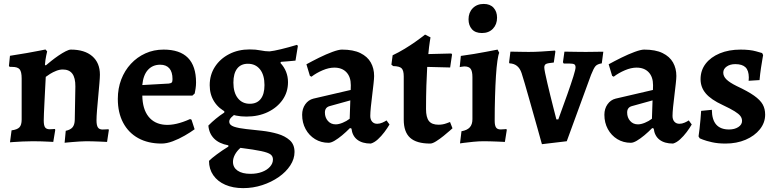

<svg xmlns="http://www.w3.org/2000/svg" viewBox="-20 -729 4003 991"><path d="M319.3 -53.8Q343.9 -59.1 354.7 -72.3Q365.4 -85.6 365.9 -110.2L369 -282.5Q369.4 -327.1 353.3 -348.7Q337.2 -370.3 304 -370.3Q287.7 -370.3 270.3 -363.4Q253 -356.6 238.9 -347.8Q224.8 -338.9 216.2 -332.3Q214.7 -305.4 213 -271.2Q211.3 -237.1 209.6 -203.5Q207.8 -169.8 206.8 -143.9Q205.8 -118 205.8 -107Q205.8 -81.4 212.7 -71.6Q219.7 -61.8 236.4 -61.8Q242.7 -61.8 252.8 -62.6Q262.8 -63.4 262.8 -63.4L265.3 -58.9L254.9 3.5Q254.9 3.5 236.8 2.5Q218.6 1.5 194.2 0.7Q169.9 0 150 0Q124.5 0 96.9 1.3Q69.4 2.5 50.5 4Q31.6 5.5 31.6 5.5L39.7 -56.2Q68.7 -59.8 80.3 -71.9Q91.8 -84 91.8 -112V-324Q91.8 -358.5 81.5 -371.1Q71.2 -383.7 43.3 -383.7H30L26.1 -389L31.4 -441Q76.7 -447.9 118.7 -455.3Q160.6 -462.7 187.6 -468.1Q214.7 -473.6 214.7 -473.6L223.4 -463.8Q223.4 -463.8 218.6 -442.2Q213.9 -420.6 211.9 -394.6L216.2 -391.2Q227.9 -401.2 245.6 -415.3Q263.3 -429.4 282.4 -442.4Q301.5 -455.4 318.7 -464.2Q335.8 -473 345.6 -473Q416.7 -473 456.2 -438.9Q495.7 -404.8 495.7 -343.6Q495.7 -329.2 493 -298.1Q490.3 -267 486.9 -229.7Q483.4 -192.5 480.7 -159.6Q478.1 -126.8 478.1 -107.9Q478.1 -82.5 485.2 -71.5Q492.3 -60.5 509.5 -60.5Q518 -60.5 529 -61.3Q539.9 -62 539.9 -62L541.9 -58L532.6 3.5Q532.6 3.5 521.4 3Q510.2 2.5 493.3 1.7Q476.4 1 458 0.5Q439.5 0 425.1 0Q410.5 0 391.6 1.3Q372.7 2.6 354.7 4Q336.7 5.3 325.1 6.6Q313.5 7.9 313.5 7.9Z M813.9 12Q744.1 12 693.5 -16Q642.9 -44 615.5 -95.8Q588.1 -147.5 588.1 -218.5Q588.1 -272.6 605.8 -318.9Q623.5 -365.1 655.7 -399.7Q687.8 -434.3 730.7 -453.6Q773.5 -473 824.4 -473Q991.9 -473 991.9 -303.2Q991.9 -288 989.5 -271.9Q987 -255.9 985 -246.5L972.9 -235.4H714.5Q715.7 -165.8 746.5 -127.2Q777.3 -88.6 832.2 -84.8Q887.2 -81 961.1 -114.5L968.5 -111.2L984.5 -61.9Q963.6 -46.5 933.6 -29.2Q903.6 -11.8 872 0.1Q840.4 12 813.9 12ZM714.4 -290 851.2 -297.7Q863.1 -299.2 866.7 -303.6Q870.4 -307.9 870.4 -320.6Q870.4 -357.5 854.1 -376.2Q837.7 -395 806.8 -395Q768 -395 743.7 -368.4Q719.4 -341.9 714.4 -290Z M1235.1 242Q1182.3 242 1142.6 224.6Q1103 207.3 1080.9 175.5Q1058.8 143.7 1058.8 101.3Q1071.4 88.4 1098.8 68Q1126.2 47.5 1158.7 27.6V21.1Q1111.2 12.6 1085 -13.8Q1058.9 -40.1 1055.5 -80.9Q1073.5 -99.3 1094.1 -116.2Q1114.6 -133.2 1137.7 -148.1V-167.5L1206.4 -148.3Q1183.5 -133.6 1173.4 -122.7Q1163.3 -111.8 1163.3 -101.5Q1163.3 -83.3 1187.7 -75.1Q1212.2 -67 1250.4 -62.9Q1288.6 -58.9 1331.7 -54.1Q1374.9 -49.3 1413.1 -38.2Q1451.3 -27 1475.7 -5.1Q1500.2 16.7 1500.2 55.5Q1500.2 91.2 1478.3 124.8Q1456.5 158.4 1418.7 184.7Q1380.9 211.1 1333.6 226.5Q1286.2 242 1235.1 242ZM1273.2 168.2Q1305.9 168.2 1332 158.5Q1358.1 148.9 1373.4 131.7Q1388.8 114.6 1388.8 94Q1388.8 77.6 1376.5 68.1Q1364.2 58.6 1328.4 50.9Q1292.5 43.2 1221.1 34.1Q1202.8 50.1 1192.6 69.1Q1182.5 88 1182.5 106.3Q1182.5 135.3 1206.3 151.8Q1230.1 168.2 1273.2 168.2ZM1269.5 -193.4Q1306 -193.4 1325.5 -218.1Q1345.1 -242.8 1345.1 -289.8Q1345.1 -341.9 1322.1 -370.9Q1299.1 -399.9 1259.4 -399.9Q1223.3 -399.9 1204 -374.9Q1184.7 -349.8 1184.7 -302.5Q1184.7 -251.3 1207.5 -222.4Q1230.2 -193.4 1269.5 -193.4ZM1251.9 -127.3Q1194.8 -127.3 1152.1 -147.5Q1109.4 -167.6 1085.9 -204.2Q1062.4 -240.7 1062.4 -289.2Q1062.4 -342.4 1089.2 -384Q1116.1 -425.7 1162.9 -449.8Q1209.6 -473.9 1268.7 -473.9Q1300.7 -473.9 1324.9 -468.9Q1349 -463.8 1371.6 -463.8Q1392.1 -465.8 1430.2 -475Q1468.2 -484.1 1512.3 -497.4L1517.6 -492.5L1505.2 -416.2Q1486.4 -414.1 1466.2 -412.6Q1446.1 -411 1431 -409.9L1427 -404.5Q1466.5 -362.3 1466.5 -304.7Q1466.5 -253.9 1438.7 -213.9Q1410.8 -173.9 1362.5 -150.6Q1314.1 -127.3 1251.9 -127.3Z M1893.9 12Q1849.9 12 1824.2 -7.8Q1798.5 -27.6 1794.1 -65.4L1786.5 -68.2Q1766.5 -47.8 1745.7 -30.5Q1724.9 -13.3 1706.8 -2.6Q1688.7 8 1676 8Q1637.2 8 1606.2 -10.9Q1575.2 -29.9 1557.3 -62.8Q1539.5 -95.8 1539.5 -136.7Q1539.5 -167.6 1555.5 -190.5Q1571.6 -213.4 1597.4 -219.9L1790.1 -264.7L1790.7 -289.3Q1790.7 -332.1 1768.1 -356Q1745.6 -380 1705.4 -380Q1677.4 -380 1645.3 -366.3Q1613.1 -352.6 1587.6 -333.1L1579.5 -337.5L1561.6 -397.2Q1591.2 -413.5 1627.3 -431.4Q1663.4 -449.2 1695.7 -461.1Q1728.1 -473 1744.9 -473Q1803.4 -473 1840 -455Q1876.6 -437.1 1893.8 -406.5Q1911 -376 1911 -336.8Q1911 -324.3 1908 -297.1Q1905.1 -269.9 1901.1 -237.7Q1897.1 -205.6 1894.1 -176.7Q1891.2 -147.7 1891.2 -130.7Q1891.2 -111.9 1900.8 -101Q1910.5 -90.1 1926.8 -90.1Q1940.2 -90.1 1953.8 -96.1Q1967.4 -102.2 1975 -107.5L1990.4 -86.5Q1980.1 -68.5 1964.2 -47.3Q1948.2 -26.1 1930.1 -9.6Q1912 6.9 1893.9 12ZM1712.9 -87.1Q1728.3 -87.1 1748.6 -95.4Q1768.9 -103.7 1784.9 -116.1L1788.1 -210.9L1681 -181.2Q1657 -174.4 1657 -148.2Q1657 -122.5 1672.4 -104.8Q1687.8 -87.1 1712.9 -87.1Z M2200.5 12Q2129.8 12 2096.9 -17.8Q2063.9 -47.5 2063.9 -111.3V-334.3Q2063.9 -365.3 2053 -376.3Q2042.2 -387.3 2009.6 -387.9L2000.2 -395.2L2006.6 -443.7Q2038.7 -458.9 2068.9 -477.3Q2099 -495.7 2122.6 -512.3Q2146.2 -528.8 2160 -539.6Q2173.9 -550.5 2173.9 -550.5L2202 -536.2Q2202 -536.2 2198.4 -513.8Q2194.7 -491.4 2190.8 -449.9L2309.4 -452.9L2313.3 -448.1L2303.4 -380.7L2185 -383.7Q2182.5 -340.7 2180.7 -286.5Q2178.9 -232.3 2178.9 -166.1Q2178.9 -123.3 2193.9 -104.3Q2209 -85.3 2243.4 -85.3Q2264.8 -85.3 2283.8 -92.3Q2302.8 -99.3 2302.8 -99.3L2315.5 -66.9Q2315.5 -66.9 2302.2 -55Q2288.8 -43.1 2269.5 -27.5Q2250.2 -11.9 2231.2 0.1Q2212.3 12 2200.5 12Z M2354.3 11.1 2361.9 -51.6Q2391.5 -56.8 2404.9 -71.9Q2418.4 -86.9 2418.4 -113.8V-330.4Q2418.4 -361.6 2409.1 -373.9Q2399.9 -386.2 2376.4 -386.2Q2370.2 -386.2 2361.5 -384.4Q2352.8 -382.7 2352.8 -382.7L2358.6 -440.4Q2392.6 -444.9 2426.2 -450.5Q2459.8 -456.2 2487.4 -461.4Q2514.9 -466.6 2531.5 -469.8Q2548.1 -473 2548.1 -473L2556.7 -456.5Q2551.8 -446.1 2547.3 -414.7Q2542.8 -383.4 2539.8 -336.6Q2536.8 -289.8 2535.1 -230.6Q2533.3 -171.4 2533.3 -105.2Q2533.3 -81.6 2540.1 -71.3Q2547 -60.9 2563.8 -60.9Q2571.9 -60.9 2582.6 -61.9Q2593.4 -62.9 2593.4 -62.9L2595.8 -58.5L2586 3.5Q2586 3.5 2574.8 3Q2563.6 2.5 2546.5 1.7Q2529.4 1 2510.5 0.5Q2491.6 0 2476.3 0Q2451.6 0 2423.1 2.8Q2394.6 5.5 2374.5 8.3Q2354.3 11.1 2354.3 11.1ZM2467.6 -558.5Q2433.1 -558.5 2415.7 -578.4Q2398.3 -598.2 2398.3 -629.4Q2398.3 -664.2 2420 -686.5Q2441.7 -708.7 2476.7 -708.7Q2509.7 -708.7 2527.6 -688.9Q2545.5 -669.1 2545.5 -637.8Q2545.5 -603 2524.3 -580.8Q2503 -558.5 2467.6 -558.5Z M2777.1 15.2Q2777.1 15.2 2771 -6.4Q2764.9 -27.9 2755.3 -63Q2745.6 -98.1 2733.6 -139.7Q2721.7 -181.4 2710 -223.1Q2698.3 -264.8 2688.3 -298.8Q2678.3 -332.8 2672.2 -351.6Q2656.1 -400.5 2609.6 -402L2607.6 -406.5L2614.5 -462.5Q2614.5 -462.5 2631.5 -462.2Q2648.4 -462 2670.8 -461.5Q2693.3 -461 2708.8 -461Q2742.1 -461 2773.1 -463Q2804.2 -465 2824.4 -466.5Q2844.6 -468 2844.6 -468L2846.6 -463L2838.4 -406.3Q2807.5 -403.5 2798.4 -398.9Q2789.3 -394.3 2789.3 -380.3Q2789.3 -373.8 2793.7 -351.6Q2798.1 -329.5 2805.4 -299Q2812.7 -268.5 2820.5 -236.1Q2828.3 -203.8 2835.6 -175.8Q2842.9 -147.7 2847.3 -130.2Q2851.7 -112.6 2851.7 -112.6H2861.6Q2888.7 -186.1 2908.6 -242.9Q2928.6 -299.7 2939.7 -335.3Q2950.7 -371 2950.7 -381.2Q2950.7 -393.4 2943.9 -397.2Q2937.1 -401.1 2917.6 -401.1H2889.6L2885.6 -407.6L2893.3 -462.5Q2893.3 -462.5 2911.4 -462.2Q2929.4 -462 2955.1 -461.5Q2980.8 -461 3003.4 -461Q3023.7 -461 3044.5 -461.5Q3065.3 -462 3079.6 -462Q3094 -462 3094 -462L3086.1 -402Q3063.7 -398.6 3054 -388Q3044.3 -377.3 3030.7 -342.8L2905.3 0Z M3453.9 12Q3409.9 12 3384.2 -7.8Q3358.5 -27.6 3354.1 -65.4L3346.5 -68.2Q3326.5 -47.8 3305.7 -30.5Q3284.9 -13.3 3266.8 -2.6Q3248.7 8 3236 8Q3197.2 8 3166.2 -10.9Q3135.2 -29.9 3117.3 -62.8Q3099.5 -95.8 3099.5 -136.7Q3099.5 -167.6 3115.5 -190.5Q3131.6 -213.4 3157.4 -219.9L3350.1 -264.7L3350.7 -289.3Q3350.7 -332.1 3328.1 -356Q3305.6 -380 3265.4 -380Q3237.4 -380 3205.3 -366.3Q3173.1 -352.6 3147.6 -333.1L3139.5 -337.5L3121.6 -397.2Q3151.2 -413.5 3187.3 -431.4Q3223.4 -449.2 3255.7 -461.1Q3288.1 -473 3304.9 -473Q3363.4 -473 3400 -455Q3436.6 -437.1 3453.8 -406.5Q3471 -376 3471 -336.8Q3471 -324.3 3468 -297.1Q3465.1 -269.9 3461.1 -237.7Q3457.1 -205.6 3454.1 -176.7Q3451.2 -147.7 3451.2 -130.7Q3451.2 -111.9 3460.8 -101Q3470.5 -90.1 3486.8 -90.1Q3500.2 -90.1 3513.8 -96.1Q3527.4 -102.2 3535 -107.5L3550.4 -86.5Q3540.1 -68.5 3524.2 -47.3Q3508.2 -26.1 3490.1 -9.6Q3472 6.9 3453.9 12ZM3272.9 -87.1Q3288.3 -87.1 3308.6 -95.4Q3328.9 -103.7 3344.9 -116.1L3348.1 -210.9L3241 -181.2Q3217 -174.4 3217 -148.2Q3217 -122.5 3232.4 -104.8Q3247.8 -87.1 3272.9 -87.1Z M3724.6 12Q3685 12 3654.9 5.1Q3624.7 -1.7 3608.2 -8.3Q3591.7 -14.9 3591.7 -14.9L3585.5 -25Q3588 -39.2 3590.5 -62.9Q3593 -86.6 3595.5 -112.3Q3598 -138.1 3598.9 -156.8L3654.2 -162.2Q3654.6 -111.1 3676.8 -85.9Q3699.1 -60.7 3742.6 -60.7Q3771.6 -60.7 3790.8 -73.2Q3810 -85.7 3810 -104.8Q3810 -118.7 3801.6 -130Q3793.2 -141.3 3771.8 -154.6Q3750.4 -168 3709.8 -187.1Q3650.1 -214.7 3623 -246.5Q3595.9 -278.3 3595.9 -320.2Q3595.9 -365.7 3622.1 -400Q3648.4 -434.2 3695.1 -453.6Q3741.8 -473 3802.4 -473Q3851.1 -473 3882.4 -464.1Q3913.7 -455.2 3913.7 -455.2L3918.8 -444.8Q3918.8 -444.8 3915.6 -426.2Q3912.3 -407.6 3907.8 -378.3Q3903.3 -349 3900.3 -315.6L3843.9 -312.1Q3843.9 -312.1 3844.5 -318.9Q3845 -325.6 3845 -329.9Q3844.5 -365.4 3827.8 -381.7Q3811 -398 3775.2 -398Q3748.4 -398 3730.8 -385.6Q3713.1 -373.2 3713.1 -354.2Q3713.1 -335.2 3729.3 -319.2Q3745.6 -303.1 3782.1 -285Q3840.1 -257.9 3872 -235.4Q3903.8 -212.9 3916.6 -190.1Q3929.3 -167.3 3929.3 -137.3Q3929.3 -95.7 3902 -61.6Q3874.7 -27.5 3828.5 -7.7Q3782.2 12 3724.6 12Z"/></svg>

Font: Alegreya
Style: Regular
Weight: 400
Designer: Juan Pablo del Peral
Foundry: Huerta Tipografica
Version: Version 2.009